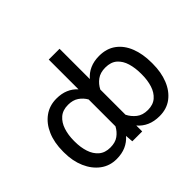

<svg xmlns="http://www.w3.org/2000/svg" viewBox="-165 -986 1232 1232"><g transform="rotate(-45 451.5 -370.0)"><path d="M855.1 -268.5V-258.5Q855.1 -181.8 830.8 -121.1Q806.5 -60.4 760.5 -25.2Q714.5 9.9 649.1 9.9Q600.1 9.9 563.2 -6.4Q526.3 -22.7 500 -53.6V0H410.5L406.2 -52.9Q380 -22.4 343.4 -6.2Q306.8 9.9 258.5 9.9Q196.7 9.9 149.7 -25.2Q102.6 -60.4 76.2 -121.1Q49.7 -181.8 49.7 -258.5V-268.5Q49.7 -348.7 76 -409.4Q102.3 -470.2 149.5 -504.3Q196.7 -538.4 259.9 -538.4Q305.8 -538.4 341.1 -523.4Q376.4 -508.5 402 -480.1V-750H500V-475.1Q525.9 -505.7 562.7 -522Q599.4 -538.4 647.7 -538.4Q714.5 -538.4 760.8 -504.3Q807.2 -470.2 831.1 -409.4Q855.1 -348.7 855.1 -268.5ZM757.1 -258.5V-268.5Q757.1 -319.6 744.3 -362.6Q731.5 -405.5 702.1 -431.5Q672.6 -457.4 622.2 -457.4Q576.3 -457.4 546.5 -435.4Q516.7 -413.4 500 -380V-151.6Q516.7 -117.9 546.5 -94.5Q576.3 -71 623.6 -71Q671.2 -71 700.6 -96.6Q730.1 -122.2 743.6 -164.8Q757.1 -207.4 757.1 -258.5ZM147.7 -268.5V-258.5Q147.7 -207.4 161.6 -164.8Q175.4 -122.2 205.3 -96.6Q235.1 -71 282.7 -71Q328.1 -71 356.5 -91.6Q384.9 -112.2 402 -144.5V-388.1Q384.9 -418.3 356.2 -437.9Q327.4 -457.4 284.1 -457.4Q235.8 -457.4 205.8 -431.5Q175.8 -405.5 161.8 -362.6Q147.7 -319.6 147.7 -268.5Z"/></g></svg>

Font: Inter UI
Style: Regular
Weight: 400
Designer: Rasmus Andersson
Foundry: rsms
Version: 3.2;8d6f07862